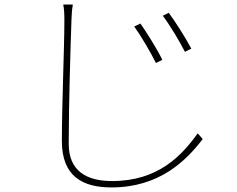

<svg xmlns="http://www.w3.org/2000/svg" viewBox="-20 -777 1040 841"><path d="M595 -674 568 -661C597 -621 642 -544 663 -501L691 -515C667 -565 617 -643 595 -674ZM719 -721 693 -708C723 -669 769 -592 790 -550L818 -564C793 -612 742 -691 719 -721ZM299 -757H257C261 -738 262 -715 262 -689C262 -565 251 -321 251 -159C251 -3 344 44 468 44C679 44 796 -74 868 -168L846 -193C775 -94 672 16 471 16C359 16 281 -28 281 -147C281 -321 289 -571 293 -689C294 -715 295 -733 299 -757Z"/></svg>

Font: Harano Aji Gothic K1 ExtraLight
Style: Regular
Weight: 250
Foundry: Masamichi Hosoda
Version: HaranoAjiGothicK1-ExtraLight version 20230610;ttx 4.39.4